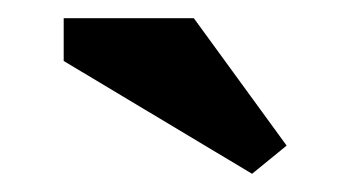

<svg xmlns="http://www.w3.org/2000/svg" viewBox="-20 -775 384 211"><path d="M295 -615 257 -584 50 -708V-755H193Z"/></svg>

Font: PT Serif Caption
Style: Semibold
Weight: 600
Designer: A.Korolkova, O.Umpeleva, V.Yefimov
Foundry: ParaType Ltd
Version: Version 1.00;May 2, 2020;FontCreator 12.0.0.2544 64-bit